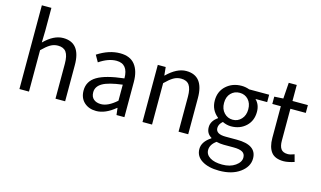

<svg xmlns="http://www.w3.org/2000/svg" viewBox="-114 -1155 2947 1763"><g transform="rotate(15 1360.0 -273.0)"><path d="M91.8 0V-795.9H182.6V-578.1L179.7 -465.8Q270.5 -556.6 360.4 -556.6Q526.4 -556.6 526.4 -343.8V0H434.6V-332Q434.6 -408.2 410.2 -442.4Q385.7 -476.6 332 -476.6Q293 -476.6 259.8 -457Q226.6 -437.5 182.6 -393.6V0Z M823.2 12.7Q752.9 12.7 708.5 -28.3Q664.1 -69.3 664.1 -140.6Q664.1 -228.5 743.7 -276.4Q823.2 -324.2 998 -343.8Q998 -481.4 886.7 -481.4Q809.6 -481.4 723.6 -422.9L687.5 -486.3Q795.9 -556.6 901.4 -556.6Q997.1 -556.6 1043.5 -497.6Q1089.8 -438.5 1089.8 -334V0H1014.6L1006.8 -65.4H1003.9Q910.2 12.7 823.2 12.7ZM849.6 -59.6Q917 -59.6 998 -131.8V-284.2Q865.2 -267.6 809.6 -234.9Q753.9 -202.1 753.9 -147.5Q753.9 -103.5 780.3 -81.5Q806.6 -59.6 849.6 -59.6Z M1261.7 0V-543H1336.9L1344.7 -464.8H1347.7Q1441.4 -556.6 1530.3 -556.6Q1696.3 -556.6 1696.3 -343.8V0H1604.5V-332Q1604.5 -408.2 1580.1 -442.4Q1555.7 -476.6 1502 -476.6Q1462.9 -476.6 1429.7 -457Q1396.5 -437.5 1352.5 -393.6V0Z M2055.7 250Q1954.1 250 1892.1 211.4Q1830.1 172.9 1830.1 103.5Q1830.1 34.2 1911.1 -18.6V-23.4Q1861.3 -51.8 1861.3 -112.3Q1861.3 -170.9 1921.9 -212.9V-216.8Q1851.6 -273.4 1851.6 -363.3Q1851.6 -450.2 1910.6 -503.4Q1969.7 -556.6 2055.7 -556.6Q2093.8 -556.6 2130.9 -543H2320.3V-472.7H2209Q2252.9 -430.7 2252.9 -361.3Q2252.9 -276.4 2196.8 -224.1Q2140.6 -171.9 2055.7 -171.9Q2015.6 -171.9 1974.6 -191.4Q1939.5 -161.1 1939.5 -126Q1939.5 -67.4 2034.2 -67.4H2140.6Q2329.1 -67.4 2329.1 61.5Q2329.1 139.6 2253.4 194.8Q2177.7 250 2055.7 250ZM2055.7 -234.4Q2103.5 -234.4 2136.7 -270Q2169.9 -305.7 2169.9 -363.3Q2169.9 -420.9 2137.7 -455.6Q2105.5 -490.2 2055.7 -490.2Q2005.9 -490.2 1972.7 -456.1Q1939.5 -421.9 1939.5 -363.3Q1939.5 -305.7 1973.1 -270Q2006.8 -234.4 2055.7 -234.4ZM2068.4 188.5Q2143.6 188.5 2192.4 154.3Q2241.2 120.1 2241.2 76.2Q2241.2 40 2213.9 24.4Q2186.5 8.8 2129.9 8.8H2036.1Q2002.9 8.8 1965.8 0Q1910.2 40 1910.2 91.8Q1910.2 135.7 1952.6 162.1Q1995.1 188.5 2068.4 188.5Z M2605.5 12.7Q2522.5 12.7 2486.8 -34.2Q2451.2 -81.1 2451.2 -168V-468.8H2370.1V-538.1L2455.1 -543L2465.8 -695.3H2542V-543H2688.5V-468.8H2542V-166Q2542 -113.3 2561 -86.9Q2580.1 -60.5 2626 -60.5Q2649.4 -60.5 2687.5 -75.2L2706.1 -6.8Q2643.6 12.7 2605.5 12.7Z"/></g></svg>

Font: Gen Shin Gothic Regular
Style: Regular
Weight: 400
Designer: [Source Han Sans]
Ryoko NISHIZUKA  (kana & ideographs); Paul D. Hunt (Latin, Greek & Cyrillic); Wenlong ZHANG  (bopomofo
Version: Version 1.002.20150607